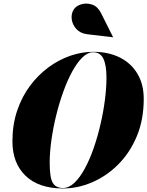

<svg xmlns="http://www.w3.org/2000/svg" viewBox="-20 -1052 830 1082"><path d="M472 -859Q432 -864 409.8 -889Q387.5 -914 384 -945.2Q380.5 -976.5 397 -1000.5Q410.5 -1020 439.8 -1028.2Q469 -1036.5 500 -1025.8Q531 -1015 549.5 -978L617 -843L616 -842ZM335 10Q198 10 124 -61.5Q50 -133 50 -255Q50 -349 76.5 -427.8Q103 -506.5 148.8 -568Q194.5 -629.5 253 -672.5Q311.5 -715.5 376.2 -737.8Q441 -760 505 -760Q591.5 -760 655.5 -727.8Q719.5 -695.5 754.8 -636Q790 -576.5 790 -495Q790 -377.5 751 -284.2Q712 -191 646.2 -125.2Q580.5 -59.5 499.5 -24.8Q418.5 10 335 10ZM505 -757.5Q474 -757.5 444 -728Q414 -698.5 386.5 -648Q359 -597.5 336 -533.2Q313 -469 296 -399.2Q279 -329.5 269.5 -261.2Q260 -193 260 -135Q260 -51 277.2 -21.8Q294.5 7.5 335 7.5Q368.5 7.5 399.5 -22Q430.5 -51.5 458 -102.2Q485.5 -153 507.8 -217Q530 -281 546.2 -350.8Q562.5 -420.5 571.2 -488.8Q580 -557 580 -615Q580 -684 562.8 -720.8Q545.5 -757.5 505 -757.5Z"/></svg>

Font: Bodoni* 72pt Fatface
Style: Italic
Weight: 900
Italic angle: -13°
Version: Version 2.3